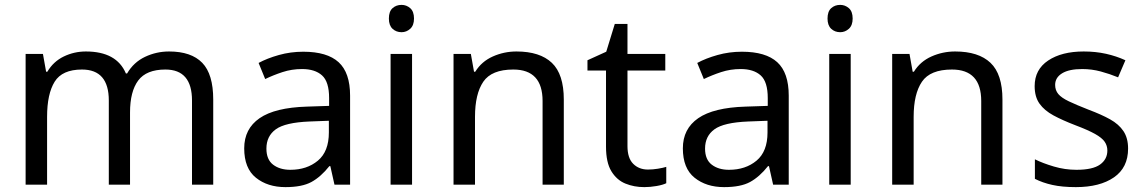

<svg xmlns="http://www.w3.org/2000/svg" viewBox="-20 -757 4689 787"><path d="M673 -546Q764 -546 809 -499.5Q854 -453 854 -349V0H767V-345Q767 -472 658 -472Q580 -472 546.5 -427Q513 -382 513 -296V0H426V-345Q426 -472 316 -472Q235 -472 204 -422Q173 -372 173 -278V0H85V-536H156L169 -463H174Q199 -505 241.5 -525.5Q284 -546 332 -546Q458 -546 496 -456H501Q528 -502 574.5 -524Q621 -546 673 -546Z M1223 -545Q1321 -545 1368 -502Q1415 -459 1415 -365V0H1351L1334 -76H1330Q1295 -32 1256.5 -11Q1218 10 1150 10Q1077 10 1029 -28.5Q981 -67 981 -149Q981 -229 1044 -272.5Q1107 -316 1238 -320L1329 -323V-355Q1329 -422 1300 -448Q1271 -474 1218 -474Q1176 -474 1138 -461.5Q1100 -449 1067 -433L1040 -499Q1075 -518 1123 -531.5Q1171 -545 1223 -545ZM1249 -259Q1149 -255 1110.5 -227Q1072 -199 1072 -148Q1072 -103 1099.5 -82Q1127 -61 1170 -61Q1238 -61 1283 -98.5Q1328 -136 1328 -214V-262Z M1626 -737Q1646 -737 1661.5 -723.5Q1677 -710 1677 -681Q1677 -653 1661.5 -639Q1646 -625 1626 -625Q1604 -625 1589 -639Q1574 -653 1574 -681Q1574 -710 1589 -723.5Q1604 -737 1626 -737ZM1669 -536V0H1581V-536Z M2097 -546Q2193 -546 2242 -499.5Q2291 -453 2291 -349V0H2204V-343Q2204 -472 2084 -472Q1995 -472 1961 -422Q1927 -372 1927 -278V0H1839V-536H1910L1923 -463H1928Q1954 -505 2000 -525.5Q2046 -546 2097 -546Z M2636 -62Q2656 -62 2677 -65.5Q2698 -69 2711 -73V-6Q2697 1 2671 5.5Q2645 10 2621 10Q2579 10 2543.5 -4.5Q2508 -19 2486 -55Q2464 -91 2464 -156V-468H2388V-510L2465 -545L2500 -659H2552V-536H2707V-468H2552V-158Q2552 -109 2575.5 -85.5Q2599 -62 2636 -62Z M3021 -545Q3119 -545 3166 -502Q3213 -459 3213 -365V0H3149L3132 -76H3128Q3093 -32 3054.5 -11Q3016 10 2948 10Q2875 10 2827 -28.5Q2779 -67 2779 -149Q2779 -229 2842 -272.5Q2905 -316 3036 -320L3127 -323V-355Q3127 -422 3098 -448Q3069 -474 3016 -474Q2974 -474 2936 -461.5Q2898 -449 2865 -433L2838 -499Q2873 -518 2921 -531.5Q2969 -545 3021 -545ZM3047 -259Q2947 -255 2908.5 -227Q2870 -199 2870 -148Q2870 -103 2897.5 -82Q2925 -61 2968 -61Q3036 -61 3081 -98.5Q3126 -136 3126 -214V-262Z M3424 -737Q3444 -737 3459.5 -723.5Q3475 -710 3475 -681Q3475 -653 3459.5 -639Q3444 -625 3424 -625Q3402 -625 3387 -639Q3372 -653 3372 -681Q3372 -710 3387 -723.5Q3402 -737 3424 -737ZM3467 -536V0H3379V-536Z M3895 -546Q3991 -546 4040 -499.5Q4089 -453 4089 -349V0H4002V-343Q4002 -472 3882 -472Q3793 -472 3759 -422Q3725 -372 3725 -278V0H3637V-536H3708L3721 -463H3726Q3752 -505 3798 -525.5Q3844 -546 3895 -546Z M4604 -148Q4604 -70 4546 -30Q4488 10 4390 10Q4334 10 4293.5 1Q4253 -8 4222 -24V-104Q4254 -88 4299.5 -74.5Q4345 -61 4392 -61Q4459 -61 4489 -82.5Q4519 -104 4519 -140Q4519 -160 4508 -176Q4497 -192 4468.5 -208Q4440 -224 4387 -244Q4335 -264 4298 -284Q4261 -304 4241 -332Q4221 -360 4221 -404Q4221 -472 4276.5 -509Q4332 -546 4422 -546Q4471 -546 4513.5 -536.5Q4556 -527 4593 -510L4563 -440Q4529 -454 4492 -464Q4455 -474 4416 -474Q4362 -474 4333.5 -456.5Q4305 -439 4305 -409Q4305 -387 4318 -371.5Q4331 -356 4361.5 -341.5Q4392 -327 4443 -307Q4494 -288 4530 -268Q4566 -248 4585 -219.5Q4604 -191 4604 -148Z"/></svg>

Font: Noto Sans Buhid
Style: Regular
Weight: 400
Designer: Monotype Design Team
Foundry: Monotype Imaging Inc.
Version: Version 2.001